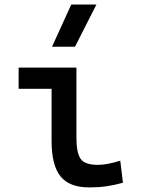

<svg xmlns="http://www.w3.org/2000/svg" viewBox="-20 -815 626 845"><path d="M373 9.8Q285.2 9.8 246.1 -39.1Q207 -87.9 207 -195.3V-424.3H62V-517.6H316.4V-206.5Q316.4 -145 334 -117.2Q351.6 -89.4 412.1 -89.4Q450.7 -89.4 509.3 -107.9L521 -10.7Q482.9 0 448 4.9Q413.1 9.8 373 9.8ZM209 -609.4 293.5 -794.9H404.3L310.1 -609.4Z"/></svg>

Font: Caskaydia Cove Medium
Style: Regular
Weight: 500
Monospace: yes
Designer: Aaron Bell
Foundry: Saja Typeworks
Version: Version 4.300; ttfautohint (v1.8.3)